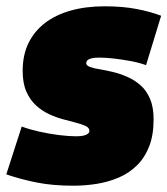

<svg xmlns="http://www.w3.org/2000/svg" viewBox="-46 -580 532 610"><path d="M-26 -26 23 -178Q47 -169 78 -162Q109 -155 140.5 -151Q172 -147 196 -147Q210 -147 219 -149Q228 -151 233 -155Q238 -159 238 -164Q238 -174 226.5 -179.5Q215 -185 196 -190Q177 -195 154.5 -201Q132 -207 109.5 -217.5Q87 -228 68 -245.5Q49 -263 37.5 -289.5Q26 -316 26 -355Q26 -405 44.5 -443Q63 -481 97 -507Q131 -533 179 -546.5Q227 -560 287 -560Q343 -560 387.5 -551.5Q432 -543 466 -530L418 -373Q396 -381 369 -386Q342 -391 316 -394Q290 -397 269 -397Q255 -397 246 -395Q237 -393 232.5 -389Q228 -385 228 -379Q228 -372 239.5 -367.5Q251 -363 270 -360Q289 -357 312 -351.5Q335 -346 358 -336Q381 -326 400 -309.5Q419 -293 430.5 -266.5Q442 -240 442 -201Q442 -151 428 -115Q414 -79 389 -54.5Q364 -30 331.5 -16Q299 -2 262 4Q225 10 187 10Q122 10 71.5 0Q21 -10 -26 -26Z"/></svg>

Font: Georama ExtraCondensed Thin Black
Style: Italic
Weight: 900
Italic angle: -9°
Version: Version 1.001